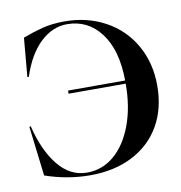

<svg xmlns="http://www.w3.org/2000/svg" viewBox="-66 -585 625 662"><g transform="rotate(-10 246.5 -254.0)"><path d="M41 -12 20 -186 25 -187Q46 -100 88 -48Q130 4 189 4Q243 4 284.5 -31.5Q326 -67 349.5 -130.5Q373 -194 373 -275H173V-286H373Q372 -393 327 -452.5Q282 -512 209 -512Q158 -512 115.5 -472Q73 -432 48 -356H43L55 -492Q89 -505 123.5 -514Q158 -523 202 -523Q281 -523 344.5 -488.5Q408 -454 443.5 -391.5Q479 -329 479 -250Q479 -170 445 -110.5Q411 -51 347.5 -18Q284 15 198 15Q119 15 41 -12Z"/></g></svg>

Font: Nyght Serif
Style: Regular
Weight: 400
Designer: Maksym Kobuzan
Version: Version 0.410